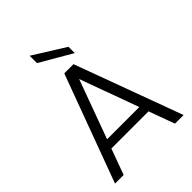

<svg xmlns="http://www.w3.org/2000/svg" viewBox="-256 -1039 1164 1164"><g transform="rotate(-45 326.0 -457.0)"><path d="M366 -690 620 0H546L309 -650H344L106 0H32L287 -690ZM146 -224H502L521 -166H128ZM214 -914 419 -786V-732L214 -851Z"/></g></svg>

Font: Parkinsans Light Light
Style: Regular
Weight: 300
Version: Version 1.000